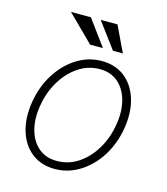

<svg xmlns="http://www.w3.org/2000/svg" viewBox="-112 -832 810 931"><g transform="rotate(15 292.5 -367.0)"><path d="M248.6 11.4Q180.4 11.4 133.3 -25.6Q86.3 -62.5 66.4 -127Q46.5 -191.4 60 -274.5Q73.5 -355.5 113.6 -418.5Q153.8 -481.5 211.6 -517.6Q269.5 -553.6 335.6 -553.6Q404.5 -553.6 451.5 -516.5Q498.6 -479.4 518.5 -414.8Q538.4 -350.1 525.2 -267Q511.7 -186.4 471.6 -123.4Q431.5 -60.4 373.4 -24.5Q315.3 11.4 248.6 11.4ZM248.9 -28.8Q307.5 -28.8 356.5 -61.4Q405.5 -94.1 438.7 -149.9Q471.9 -205.6 483 -274.5Q494 -341.3 479.8 -395.2Q465.6 -449.2 429 -481.2Q392.4 -513.1 336.3 -513.1Q278.4 -513.1 229.2 -480.1Q180 -447.1 146.7 -391.3Q113.3 -335.6 102.3 -267Q90.9 -200.6 105.1 -146.5Q119.3 -92.3 156.1 -60.5Q192.8 -28.8 248.9 -28.8ZM323.9 -615.4H259.6L128.9 -744.7H228.7ZM424 -615.4H374.3L278.1 -744.7H362.2Z"/></g></svg>

Font: Inter UI Extra Light
Style: Italic
Weight: 200
Italic angle: -9.39999°
Designer: Rasmus Andersson
Foundry: rsms
Version: 3.2;8d6f07862